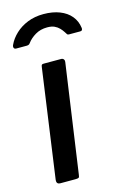

<svg xmlns="http://www.w3.org/2000/svg" viewBox="-115 -795 551 849"><g transform="rotate(-15 160.5 -371.0)"><path d="M141 -16Q140 -5 136.5 -2.5Q133 0 121 0H53Q43 0 39 -5Q35 -10 36 -19L106 -518Q107 -526 109.5 -528Q112 -530 118 -530H198Q205 -530 209 -525Q213 -520 212 -513ZM18 -626Q10 -626 7.5 -632Q5 -638 9 -646Q21 -672 44.5 -694Q68 -716 100.5 -729Q133 -742 173 -742Q215 -742 247 -729.5Q279 -717 298 -694Q317 -671 321 -640Q322 -635 320 -630.5Q318 -626 310 -626H259Q253 -626 250.5 -630.5Q248 -635 243 -642Q238 -650 229 -659.5Q220 -669 207 -675Q194 -681 174 -681Q143 -681 119.5 -667Q96 -653 82 -634Q79 -629 74.5 -627.5Q70 -626 66 -626Z"/></g></svg>

Font: Libre Franklin Medium
Style: Italic
Weight: 500
Italic angle: -8°
Designer: Pablo Impallari, Rodrigo Fuenzalida, Nhung Nguyen
Foundry: Impallari Type
Version: Version 3.000